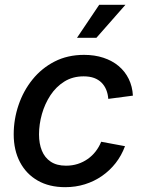

<svg xmlns="http://www.w3.org/2000/svg" viewBox="-20 -775 602 807"><path d="M253.9 11.7Q187 11.7 138.7 -15.9Q90.3 -43.5 64 -93.5Q37.6 -143.6 37.6 -210.4Q37.6 -273.4 57.9 -333.3Q78.1 -393.1 116.5 -440.7Q154.8 -488.3 209.5 -516.4Q264.2 -544.4 333.5 -544.4Q377.9 -544.4 414.8 -532.2Q451.7 -520 478.5 -497.6Q505.4 -475.1 521 -443.4Q536.6 -411.6 538.6 -373L435.1 -359.4Q433.6 -380.4 426.5 -397.7Q419.4 -415 406.7 -427.7Q394 -440.4 375.5 -447.3Q356.9 -454.1 331.5 -454.1Q285.6 -454.1 250.7 -432.4Q215.8 -410.6 192.1 -374.8Q168.5 -338.9 156.2 -295.7Q144 -252.4 144 -210Q144 -171.4 156 -141.8Q168 -112.3 193.1 -95.5Q218.3 -78.6 257.3 -78.6Q283.7 -78.6 306.6 -85.9Q329.6 -93.3 348.6 -106.7Q367.7 -120.1 382.1 -138.7Q396.5 -157.2 405.3 -179.2L505.4 -160.6Q490.7 -121.1 466.1 -89.6Q441.4 -58.1 408.7 -35.4Q376 -12.7 336.9 -0.5Q297.9 11.7 253.9 11.7ZM303.7 -616.2 397 -754.9H507.3L385.3 -616.2Z"/></svg>

Font: Inter 20pt Medium
Style: Italic
Weight: 500
Italic angle: -9.3988°
Version: Version 4.001;git-66647c0bb